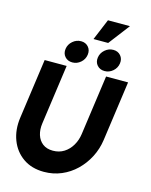

<svg xmlns="http://www.w3.org/2000/svg" viewBox="-152 -1156 992 1265"><g transform="rotate(15 344.5 -524.0)"><path d="M273 13Q189 13 130.5 -28Q72 -69 45.5 -138.2Q19 -207.5 31 -292L88 -700H238L181 -292Q175 -249.5 186 -214.2Q197 -179 224.2 -158Q251.5 -137 294 -137Q337 -137 369.8 -157.8Q402.5 -178.5 423.2 -213.8Q444 -249 450 -292L507 -700H657L600 -292Q591 -228.5 562.5 -173.2Q534 -118 490.5 -76Q447 -34 391.5 -10.5Q336 13 273 13ZM267.5 -732Q235.5 -732 216.5 -753.5Q197.5 -775 202 -807Q206.5 -838.5 231.5 -860.2Q256.5 -882 288.5 -882Q320 -882 338.8 -860.2Q357.5 -838.5 353 -807Q348.5 -775 323.8 -753.5Q299 -732 267.5 -732ZM487.5 -732Q455.5 -732 436.5 -753.5Q417.5 -775 422 -807Q426.5 -838.5 451.5 -860.2Q476.5 -882 508.5 -882Q540 -882 558.8 -860.2Q577.5 -838.5 573 -807Q568.5 -775 543.8 -753.5Q519 -732 487.5 -732ZM363 -917 423 -1061H573L463 -917Z"/></g></svg>

Font: Urbanist Black
Style: Italic
Weight: 900
Italic angle: -8°
Designer: Corey Hu
Foundry: Corey Hu
Version: Version 1.330; ttfautohint (v1.8.4.7-5d5b)